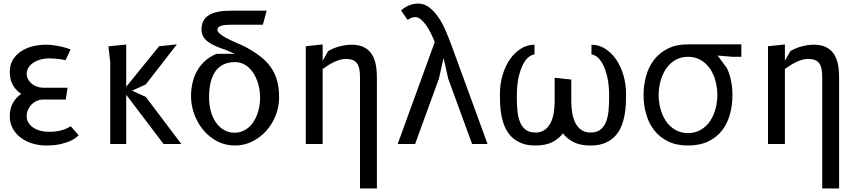

<svg xmlns="http://www.w3.org/2000/svg" viewBox="-20 -810 4840 1080"><path d="M360 -316.5 350 -250H223Q205 -250 188 -242.8Q171 -235.5 158.2 -222.8Q145.5 -210 137.8 -192.8Q130 -175.5 130 -156Q130 -136.5 139.5 -120.5Q149 -104.5 166 -92.8Q183 -81 206.2 -74.8Q229.5 -68.5 257.5 -68.5Q287 -68.5 309.5 -73.2Q332 -78 347 -84Q364.5 -91 377.5 -100L422.5 -49.5Q407.5 -33.5 382.5 -20.5Q361 -9.5 325.5 -0.5Q290 8.5 237.5 8.5Q203 8.5 167 -1.5Q131 -11.5 101.8 -32Q72.5 -52.5 53.8 -83.5Q35 -114.5 35 -156.5Q35 -199.5 52.5 -230.8Q70 -262 99.5 -282Q70 -301 52.5 -331.5Q35 -362 35 -405Q35 -447 53.8 -476Q72.5 -505 101.8 -523.5Q131 -542 167 -550.2Q203 -558.5 237.5 -558.5Q266 -558.5 291.2 -554.2Q316.5 -550 335.5 -545Q358 -539.5 377 -532L349 -472Q336.5 -474.5 322 -476.5Q309.5 -478.5 293 -480Q276.5 -481.5 257.5 -481.5Q229.5 -481.5 206.2 -474.8Q183 -468 166 -456.2Q149 -444.5 139.5 -428.8Q130 -413 130 -395.5Q130 -379.5 137.5 -365Q145 -350.5 157.8 -339.8Q170.5 -329 187.5 -322.8Q204.5 -316.5 223 -316.5Z M600 0V-459.5L590 -549.5L690 -559.5V-322L875 -550L975 -560.5L800 -335L723 -300L800 -265L1000 0H900L690 -277V0Z M1300 -63.5Q1331.5 -63.5 1358 -78.8Q1384.5 -94 1403.2 -120.8Q1422 -147.5 1432.5 -184Q1443 -220.5 1443 -263Q1443 -284.5 1439.2 -307.5Q1435.5 -330.5 1427.8 -352.5Q1420 -374.5 1408.5 -394Q1397 -413.5 1381.2 -428.2Q1365.5 -443 1345.5 -451.8Q1325.5 -460.5 1301.5 -460.5Q1229 -460.5 1192.5 -409.8Q1156 -359 1156 -263Q1156 -220.5 1166 -184Q1176 -147.5 1194.8 -120.8Q1213.5 -94 1240.2 -78.8Q1267 -63.5 1300 -63.5ZM1480 -750 1458.5 -671H1282.5Q1265 -671 1250.5 -669.8Q1236 -668.5 1225.5 -665.5Q1215 -662.5 1209 -656.8Q1203 -651 1203 -642Q1203 -633.5 1212 -624.5Q1221 -615.5 1235.2 -606.5Q1249.5 -597.5 1267.2 -589Q1285 -580.5 1302.5 -572.5Q1320 -564.5 1335.8 -557.8Q1351.5 -551 1361.5 -545.5Q1409 -520 1444.5 -492.5Q1480 -465 1503.5 -431.5Q1527 -398 1538.5 -357Q1550 -316 1550 -263Q1550 -209 1530.5 -160Q1511 -111 1477.2 -73.5Q1443.5 -36 1398.2 -13.8Q1353 8.5 1302 8.5Q1246.5 8.5 1201 -15.8Q1155.5 -40 1123 -79.2Q1090.5 -118.5 1072.5 -168.5Q1054.5 -218.5 1054.5 -269.5Q1054.5 -303.5 1061.8 -338.8Q1069 -374 1085.8 -406Q1102.5 -438 1130.2 -464.5Q1158 -491 1198.5 -507.5H1300L1249.5 -529.5Q1217 -540 1191.8 -551.2Q1166.5 -562.5 1149 -575.8Q1131.5 -589 1122.5 -605.8Q1113.5 -622.5 1113.5 -644.5Q1113.5 -669.5 1121.5 -687.2Q1129.5 -705 1143.2 -716.5Q1157 -728 1175 -734.8Q1193 -741.5 1212.8 -745Q1232.5 -748.5 1252.8 -749.2Q1273 -750 1291.5 -750Z M1795 0H1700V-550L1795 -560V-468.5L1825.5 -522Q1834.5 -528 1848.5 -534.5Q1862.5 -541 1879.8 -546.2Q1897 -551.5 1917 -555Q1937 -558.5 1957.5 -558.5Q1997 -558.5 2024.2 -545.8Q2051.5 -533 2068.5 -509Q2085.5 -485 2092.8 -451Q2100 -417 2100 -375V250H2005V-375Q2005 -402 2001.2 -421.5Q1997.5 -441 1988.2 -453.8Q1979 -466.5 1963.5 -472.5Q1948 -478.5 1925 -478.5Q1908 -478.5 1890.5 -473.2Q1873 -468 1856.2 -459.8Q1839.5 -451.5 1823.8 -441.5Q1808 -431.5 1795 -422Z M2475 -484 2449 -368 2315 0H2217L2425.5 -573.5Q2415.5 -598.5 2403.2 -623.5Q2391 -648.5 2376.8 -668.5Q2362.5 -688.5 2347 -701.2Q2331.5 -714 2315 -714Q2303 -714 2292 -709Q2281 -704 2272.5 -698L2236 -751.5Q2256.5 -769.5 2281 -779.8Q2305.5 -790 2331 -790Q2365 -790 2392.8 -769.5Q2420.5 -749 2443.5 -716.2Q2466.5 -683.5 2484.8 -642Q2503 -600.5 2518.5 -558.5L2722.5 0H2635.5L2501 -368Z M3193.5 -362.5V-241Q3193.5 -205.5 3199 -173.5Q3204.5 -141.5 3217.2 -117.2Q3230 -93 3250.8 -78.8Q3271.5 -64.5 3301.5 -64.5Q3335.5 -64.5 3356 -79.8Q3376.5 -95 3387.8 -121.8Q3399 -148.5 3402.8 -185.2Q3406.5 -222 3406.5 -265Q3406.5 -334.5 3395.2 -380.2Q3384 -426 3368.2 -453.5Q3352.5 -481 3335.5 -492.2Q3318.5 -503.5 3307 -503.5V-558.5Q3348.5 -558.5 3384 -536Q3419.5 -513.5 3445.8 -475.5Q3472 -437.5 3486.8 -386.8Q3501.5 -336 3501.5 -280Q3501.5 -255 3500.2 -224Q3499 -193 3493 -160.8Q3487 -128.5 3474.5 -98.2Q3462 -68 3439.8 -44.2Q3417.5 -20.5 3383.8 -6Q3350 8.5 3301.5 8.5Q3243.5 8.5 3206 -10.8Q3168.5 -30 3146.5 -60Q3124.5 -30 3087 -10.8Q3049.5 8.5 2992 8.5Q2943.5 8.5 2909.8 -6Q2876 -20.5 2853.8 -44.2Q2831.5 -68 2819 -98.2Q2806.5 -128.5 2800.5 -160.8Q2794.5 -193 2793.2 -224Q2792 -255 2792 -280Q2792 -336 2806.8 -386.8Q2821.5 -437.5 2847.8 -475.5Q2874 -513.5 2909.5 -536Q2945 -558.5 2986.5 -558.5V-503.5Q2975 -503.5 2958 -492.2Q2941 -481 2925.2 -453.5Q2909.5 -426 2898.2 -380.2Q2887 -334.5 2887 -265Q2887 -222 2890.8 -185.2Q2894.5 -148.5 2905.8 -121.8Q2917 -95 2937.5 -79.8Q2958 -64.5 2992 -64.5Q3022 -64.5 3042.8 -78.8Q3063.5 -93 3076.2 -117.2Q3089 -141.5 3094.5 -173.5Q3100 -205.5 3100 -241V-372.5Z M3600 -275.5Q3600 -331.5 3614.5 -383.2Q3629 -435 3659.5 -474.2Q3690 -513.5 3737.2 -537Q3784.5 -560.5 3850 -560.5H4150V-490.5H4100L4016.5 -497.5L4069 -426.5Q4085 -392.5 4092.5 -354.5Q4100 -316.5 4100 -275.5Q4100 -217.5 4085.5 -165.5Q4071 -113.5 4040.5 -75Q4010 -36.5 3962.8 -14Q3915.5 8.5 3850 8.5Q3784.5 8.5 3737.2 -15Q3690 -38.5 3659.5 -77.8Q3629 -117 3614.5 -168.5Q3600 -220 3600 -275.5ZM3685 -275.5Q3685 -237.5 3695 -199Q3705 -160.5 3725.2 -130Q3745.5 -99.5 3776.8 -80.5Q3808 -61.5 3850 -61.5Q3892 -61.5 3923.2 -80.5Q3954.5 -99.5 3974.8 -130Q3995 -160.5 4005 -199Q4015 -237.5 4015 -275.5Q4015 -314.5 4005 -353Q3995 -391.5 3974.8 -422Q3954.5 -452.5 3923.2 -471.5Q3892 -490.5 3850 -490.5Q3808 -490.5 3776.8 -471.2Q3745.5 -452 3725.2 -421.2Q3705 -390.5 3695 -352Q3685 -313.5 3685 -275.5Z M4395 0H4300V-550L4395 -560V-468.5L4425.5 -522Q4434.5 -528 4448.5 -534.5Q4462.5 -541 4479.8 -546.2Q4497 -551.5 4517 -555Q4537 -558.5 4557.5 -558.5Q4597 -558.5 4624.2 -545.8Q4651.5 -533 4668.5 -509Q4685.5 -485 4692.8 -451Q4700 -417 4700 -375V250H4605V-375Q4605 -402 4601.2 -421.5Q4597.5 -441 4588.2 -453.8Q4579 -466.5 4563.5 -472.5Q4548 -478.5 4525 -478.5Q4508 -478.5 4490.5 -473.2Q4473 -468 4456.2 -459.8Q4439.5 -451.5 4423.8 -441.5Q4408 -431.5 4395 -422Z"/></svg>

Font: B612
Style: Regular
Weight: 400
Designer: Nicolas Chauveau, Thomas Paillot, Jonathan Favre-Lamarine, Jean-Luc Vinot
Foundry: AIRBUS
Version: Version 1.008